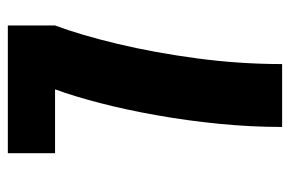

<svg xmlns="http://www.w3.org/2000/svg" viewBox="-145 -595 740 490"><g transform="rotate(-90 225.0 -350.0)"><path d="M146 0Q146 -79 154 -160.5Q162 -242 175.8 -319.5Q189.5 -397 206.8 -463.8Q224 -530.5 242 -579.5H79V-700H405V-579.5Q380.5 -514 358 -419.8Q335.5 -325.5 321 -217Q306.5 -108.5 306.5 0Z"/></g></svg>

Font: Trispace Condensed
Style: Bold
Weight: 700
Width: 3
Designer: Tyler Finck
Foundry: Etcetera Type Company
Version: Version 1.210; ttfautohint (v1.8.3)